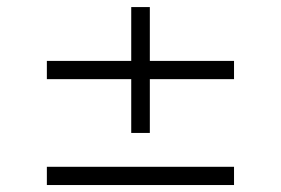

<svg xmlns="http://www.w3.org/2000/svg" viewBox="-20 -558 790 540"><path d="M638.2 -335.4H401.4V-184.1H349.1V-335.4H111.8V-386.7H349.1V-538.1H401.4V-386.7H638.2ZM638.2 -37.6H111.8V-88.9H638.2Z"/></svg>

Font: Annapurna SIL
Style: Regular
Weight: 400
Designer: Peter Martin, Annie Olsen
Foundry: SIL International
Version: Version 2.000